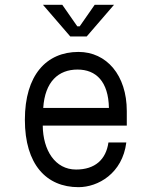

<svg xmlns="http://www.w3.org/2000/svg" viewBox="-20 -765 640 795"><path d="M305 10C386 10 487 -47 503 -175H429C419 -105 374 -63 295 -63C208 -63 158 -143 157 -245H505V-305C505 -454 421 -550 305 -550C172 -550 83 -454 83 -269C83 -84 172 10 305 10ZM431 -318H159C166 -427 222 -477 301 -477C378 -477 429 -427 431 -318ZM238 -745H158L271 -614H339L452 -745H372L310 -656H300Z"/></svg>

Font: Fliege Mono Light
Style: Regular
Weight: 300
Version: Version 0.020;Glyphs 3.3 (3306)